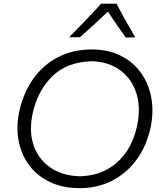

<svg xmlns="http://www.w3.org/2000/svg" viewBox="-20 -988 858 1019"><path d="M402.5 10.5Q312.5 10.5 244.8 -22Q177 -54.5 135 -110.8Q93 -167 79 -240.2Q65 -313.5 82 -395Q104 -496.5 157.2 -570.8Q210.5 -645 289.2 -685.2Q368 -725.5 466.5 -725.5Q555 -725.5 621.2 -692Q687.5 -658.5 728.8 -600.5Q770 -542.5 783.2 -467.8Q796.5 -393 779 -310Q758.5 -215.5 706.8 -143.2Q655 -71 577.2 -30.2Q499.5 10.5 402.5 10.5ZM403 -52.5Q488 -54.5 550.5 -90Q613 -125.5 652.5 -185.2Q692 -245 707.5 -320.5Q728 -416.5 703.8 -493Q679.5 -569.5 618.2 -615Q557 -660.5 466 -663Q336 -659.5 257.8 -583.2Q179.5 -507 153 -384.5Q133 -289 159 -215.2Q185 -141.5 248.2 -98.2Q311.5 -55 403 -52.5ZM648 -788.5Q623 -823 599.2 -857.2Q575.5 -891.5 553 -927Q516.5 -892 479.8 -858.2Q443 -824.5 404.5 -790.5H347Q391.5 -835 433.5 -879Q475.5 -923 517 -968.5H598.5Q621 -925 646.2 -879.8Q671.5 -834.5 697.5 -790Z"/></svg>

Font: Commissioner Flair Light
Style: Italic
Weight: 300
Italic angle: -12°
Designer: Kostas Bartsokas
Foundry: Kostas Bartsokas
Version: Version 1.000; ttfautohint (v1.8.3)